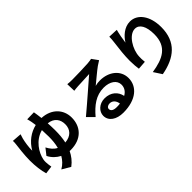

<svg xmlns="http://www.w3.org/2000/svg" viewBox="56 -1657 2578 2578"><g transform="rotate(-45 1345.5 -367.5)"><path d="M104 -381C104 -283 117 -176 139 -107L251 -122C245 -150 240 -202 240 -218C239 -236 241 -249 244 -267C264 -371 352 -517 508 -558C510 -516 512 -472 512 -429C512 -367 507 -301 490 -238C441 -262 406 -305 377 -360L306 -270C337 -207 388 -159 447 -129C418 -78 377 -33 319 0L438 70C500 24 543 -33 573 -96C579 -95 586 -95 592 -95C803 -95 911 -225 911 -394C911 -550 798 -669 619 -677C613 -729 606 -773 601 -803L471 -800C477 -784 483 -754 488 -731C492 -712 495 -690 498 -665C385 -638 285 -567 221 -454C219 -518 234 -610 247 -660C251 -677 258 -699 266 -721L130 -731C131 -716 131 -694 128 -673C121 -614 104 -488 104 -381ZM613 -218C628 -286 633 -358 633 -428C633 -475 631 -522 628 -567C739 -555 786 -481 786 -392C786 -293 725 -227 613 -218Z M1050 -264 1142 -172C1244 -292 1350 -375 1498 -375C1613 -375 1696 -319 1696 -233C1696 -177 1667 -131 1614 -102C1596 -193 1523 -265 1404 -265C1299 -265 1226 -190 1226 -111C1226 -12 1317 51 1448 51C1694 51 1826 -72 1826 -229C1826 -378 1697 -479 1530 -479C1498 -479 1472 -476 1439 -467C1501 -517 1594 -597 1647 -635C1668 -650 1692 -664 1715 -679L1651 -768C1639 -764 1616 -761 1576 -757C1519 -752 1327 -748 1275 -748C1247 -748 1213 -749 1185 -753L1189 -624C1212 -628 1243 -630 1270 -632C1322 -635 1439 -641 1489 -642C1441 -599 1348 -519 1293 -472C1236 -423 1119 -321 1050 -264ZM1343 -123C1343 -148 1368 -169 1404 -169C1457 -169 1493 -129 1501 -69C1480 -66 1459 -65 1436 -65C1378 -65 1343 -85 1343 -123Z M2000 -385C2000 -319 2006 -258 2012 -220L2134 -229C2129 -274 2128 -306 2130 -333C2134 -463 2237 -638 2353 -638C2435 -638 2486 -553 2486 -401C2486 -162 2331 -90 2112 -56L2187 59C2449 11 2620 -122 2620 -402C2620 -620 2513 -754 2375 -754C2265 -754 2178 -671 2132 -595C2138 -649 2157 -751 2171 -799L2035 -805C2035 -777 2032 -738 2027 -701C2013 -599 2000 -477 2000 -385Z"/></g></svg>

Font: GenEiGothic-pro-Regular
Style: Bold
Weight: 700
Designer: Ryoko NISHIZUKA (kana & ideographs); Paul D. Hunt (Latin, Greek & Cyrillic); Wenlong ZHANG (bopomofo); Sandoll Communica
Foundry: Adobe Systems Incorporated; o_tamon
Version: Version 1.000.140830